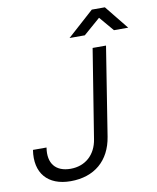

<svg xmlns="http://www.w3.org/2000/svg" viewBox="-101 -1027 910 1115"><g transform="rotate(-10 354.0 -470.0)"><path d="M362 -810H452L551 -896L624 -810H708L595 -950H518ZM225 10C365 10 458 -69 480 -207L563 -730H484L400 -207C386 -116 323 -61 237 -61C149 -61 105 -115 120 -207H40C19 -73 90 10 225 10Z"/></g></svg>

Font: JetBrains Mono Light
Style: Italic
Weight: 336
Italic angle: -9°
Monospace: yes
Designer: Philipp Nurullin, Konstantin Bulenkov
Foundry: JetBrains
Version: Version 2.305